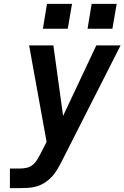

<svg xmlns="http://www.w3.org/2000/svg" viewBox="-20 -969 641 989"><path d="M31 0V-101H84Q101 -101 118.5 -105Q136 -109 150 -121Q164 -133 173 -149Q182 -165 191 -181Q191 -181 191 -181.5Q191 -182 191 -182L220 -238L130 -735H255L305 -372L476 -735H601L297 -136Q287 -116 275 -96Q263 -76 247.5 -59Q232 -42 212 -29Q192 -16 170.5 -9.5Q149 -3 127 -1.5Q105 0 84 0ZM559 -821H431L452 -949H581ZM201 -821 222 -949H351L329 -821Z"/></svg>

Font: Iosevka SS04 Extended Oblique
Style: Bold
Weight: 700
Width: 7
Italic angle: -9°
Monospace: yes
Designer: Belleve Invis
Foundry: Belleve Invis
Version: Version 19.0.0; ttfautohint (v1.8.4)